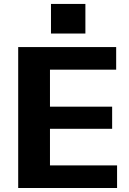

<svg xmlns="http://www.w3.org/2000/svg" viewBox="-20 -934 641 954"><path d="M193.1 -112.2H561.7V0H70.4V-700H557.2V-587.8H193.1L228.3 -674.6V-345.9L193.1 -403.9H537.2V-294.1H193.1L228.3 -352.1V-25.4ZM404.3 -914.4V-767.4H233.3V-914.4Z"/></svg>

Font: Pathway Extreme 8pt Thin
Style: Regular
Weight: 100
Designer: Eduardo Rodriguez Tunni
Foundry: Eduardo Rodriguez Tunni
Version: Version 1.000